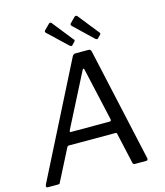

<svg xmlns="http://www.w3.org/2000/svg" viewBox="-137 -1064 1000 1166"><g transform="rotate(-15 363.5 -481.0)"><path d="M16 0Q10 0 8 -5Q6 -10 10 -19L370 -730Q374 -737 379 -739.5Q384 -742 392 -742H470Q480 -742 484 -737Q488 -732 489 -725L646 -15Q647 -9 645 -4.5Q643 0 636 0H565Q552 0 551 -13L508 -205Q507 -212 498 -212H207Q198 -212 194 -203L94 -7Q93 -3 90 -1.5Q87 0 80 0H16ZM483 -288Q495 -288 492 -301L418 -630Q416 -640 412 -639.5Q408 -639 403 -628L236 -301Q233 -293 233.5 -290.5Q234 -288 239 -288ZM282 -959Q285 -962 290 -961.5Q295 -961 297 -958L401 -827Q404 -825 405 -821Q406 -817 402 -813L384 -794Q380 -790 376 -791.5Q372 -793 367 -797L252 -906Q239 -916 248 -925ZM443 -959Q447 -962 452 -961.5Q457 -961 459 -958L563 -827Q566 -825 566.5 -821Q567 -817 564 -813L545 -794Q541 -790 537 -791.5Q533 -793 528 -797L414 -906Q401 -917 410 -926Z"/></g></svg>

Font: Libre Franklin
Style: Italic
Weight: 400
Italic angle: -8°
Designer: Pablo Impallari, Rodrigo Fuenzalida, Nhung Nguyen
Foundry: Impallari Type
Version: Version 3.000